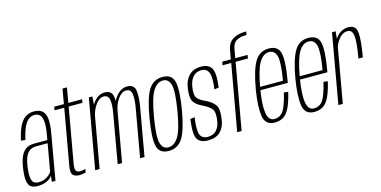

<svg xmlns="http://www.w3.org/2000/svg" viewBox="-76 -1185 3152 1590"><g transform="rotate(-15 1500.0 -390.0)"><path d="M88 3.5Q115 3.5 136.2 -1.8Q157.5 -7 173.5 -15.8Q189.5 -24.5 199.8 -34Q210 -43.5 214.5 -52L208.5 0H239.5L307 -385Q322 -467 315.8 -514.2Q309.5 -561.5 284 -581.8Q258.5 -602 215 -602Q186 -602 161.5 -591.8Q137 -581.5 116.2 -558Q95.5 -534.5 79 -494.8Q62.5 -455 49.5 -396L86.5 -391.5Q102 -459.5 120.5 -499Q139 -538.5 161.5 -555.5Q184 -572.5 211 -572.5Q241 -572.5 258 -554.5Q275 -536.5 278.5 -495.5Q282 -454.5 269 -385L262 -344H149.5Q129.5 -344 111 -339.8Q92.5 -335.5 76.2 -324.2Q60 -313 46.5 -293.2Q33 -273.5 23 -242.5Q13 -211.5 7 -168Q-3 -96 4 -59.2Q11 -22.5 33 -9.5Q55 3.5 88 3.5ZM101.5 -25Q79 -25 63.5 -36.2Q48 -47.5 43 -78.8Q38 -110 46 -170Q52 -216.5 63.2 -245.8Q74.5 -275 89.8 -290.8Q105 -306.5 122 -312.2Q139 -318 156.5 -318H257.5L216.5 -85.5Q209.5 -72.5 193.8 -58.2Q178 -44 155 -34.5Q132 -25 101.5 -25Z M444 5.5Q472 5.5 499 -3L504.5 -32Q482 -24 460.5 -24Q434.5 -24 424 -38.5Q413.5 -53 422 -101L504.5 -566.5H622.5L627.5 -596H509.5L531.5 -723.5H493.5L471.5 -596H388.5L383.5 -566.5H466.5L382 -89Q372 -32 390 -13.2Q408 5.5 444 5.5Z M580 0H618L709.5 -518L716 -596H685ZM773 0H810.5L884 -415.5Q897.5 -492 890 -547Q882.5 -602 821 -602Q769 -602 728.5 -553.2Q688 -504.5 677 -443.5L692.5 -423Q703 -482 735 -527Q767 -572 805 -572Q845 -572 852 -529.5Q859 -487 846 -416.5ZM965 0H1003L1076 -415.5Q1089.5 -491.5 1082.2 -546.8Q1075 -602 1014 -602Q962 -602 921 -553Q880 -504 869 -443.5L885.5 -423Q895 -482 927.2 -527Q959.5 -572 997.5 -572Q1037.5 -572 1044 -529.5Q1050.5 -487 1038.5 -416.5Z M1211.5 3.5Q1290.5 3.5 1332.5 -63.8Q1374.5 -131 1403.5 -299Q1431 -466 1413.8 -534Q1396.5 -602 1318 -602Q1238.5 -602 1196.2 -534.2Q1154 -466.5 1126 -299Q1098 -131.5 1115.2 -64Q1132.5 3.5 1211.5 3.5ZM1216 -26Q1167.5 -26 1152.2 -81.5Q1137 -137 1164 -298.5Q1191.5 -460 1227.8 -516.5Q1264 -573 1313 -573Q1362 -573 1377 -517Q1392 -461 1365 -298.5Q1338 -137.5 1301.5 -81.8Q1265 -26 1216 -26Z M1549.5 3.5Q1615.5 3.5 1653.2 -32.2Q1691 -68 1700 -130.5Q1714 -219.5 1692.2 -254.2Q1670.5 -289 1614.5 -317Q1567 -336 1545.5 -362.8Q1524 -389.5 1535.5 -458.5Q1543 -510 1570 -541.5Q1597 -573 1642.5 -573Q1690.5 -573 1705.8 -530.5Q1721 -488 1707 -391.5L1745 -396.5Q1761 -512 1738.2 -557Q1715.5 -602 1647.5 -602Q1582 -602 1544.2 -563.8Q1506.5 -525.5 1497 -460.5Q1484 -376.5 1505.5 -343.2Q1527 -310 1578.5 -286.5Q1631 -260.5 1652.2 -233.8Q1673.5 -207 1661.5 -130Q1654.5 -84.5 1628.2 -55Q1602 -25.5 1554 -25.5Q1506 -25.5 1489.5 -62.5Q1473 -99.5 1489 -211L1451 -206Q1433.5 -76 1457.8 -36.2Q1482 3.5 1549.5 3.5Z M1797.5 0H1835.5L1935.5 -566.5H2041L2046.5 -596H1940.5L1954.5 -673.5Q1963.5 -723 1995.5 -740.2Q2027.5 -757.5 2071.5 -757.5H2080L2085 -786.5H2074Q2013.5 -786.5 1970.5 -760.2Q1927.5 -734 1916.5 -674L1902.5 -596H1829L1823.5 -566.5H1898Z M2120 3.5 2125 -25.5Q2074 -25.5 2063.5 -95Q2052.5 -164.5 2075.5 -300.5Q2102 -455.5 2138 -514.5Q2173 -573 2222.5 -573Q2273.5 -573 2287 -515Q2298.5 -458.5 2274 -313.5H2071.5L2067 -286H2308Q2309.5 -294 2310.5 -301Q2339 -463.5 2324 -533Q2309 -602 2227.5 -602Q2148 -602 2106.5 -531Q2065 -460.5 2037.5 -300Q2014.5 -160.5 2026.5 -78Q2039 3.5 2120 3.5ZM2125 -25.5 2120 3.5Q2164.5 3.5 2197 -17Q2229 -38 2253 -90.5Q2276 -143 2292 -213.5L2256 -218Q2243 -159 2223.5 -109.5Q2204 -60 2179.5 -42.5Q2154 -25.5 2125 -25.5Z M2459.5 3.5 2464.5 -25.5Q2413.5 -25.5 2403 -95Q2392 -164.5 2415 -300.5Q2441.5 -455.5 2477.5 -514.5Q2512.5 -573 2562 -573Q2613 -573 2626.5 -515Q2638 -458.5 2613.5 -313.5H2411L2406.5 -286H2647.5Q2649 -294 2650 -301Q2678.5 -463.5 2663.5 -533Q2648.5 -602 2567 -602Q2487.5 -602 2446 -531Q2404.5 -460.5 2377 -300Q2354 -160.5 2366 -78Q2378.5 3.5 2459.5 3.5ZM2464.5 -25.5 2459.5 3.5Q2504 3.5 2536.5 -17Q2568.5 -38 2592.5 -90.5Q2615.5 -143 2631.5 -213.5L2595.5 -218Q2582.5 -159 2563 -109.5Q2543.5 -60 2519 -42.5Q2493.5 -25.5 2464.5 -25.5Z M2925 -329H2963Q2988.5 -474 2981.2 -537.8Q2974 -601.5 2913 -601.5Q2857.5 -601.5 2818.2 -562.5Q2779 -523.5 2770 -469.5L2782.5 -453Q2790 -494 2821.8 -533Q2853.5 -572 2896 -572Q2935.5 -572 2942.5 -520Q2949.5 -468 2925 -329ZM2665 0H2703L2792 -504.5L2801 -596H2770Z"/></g></svg>

Font: Anybody Condensed ExtraLight
Style: Italic
Weight: 250
Width: 3
Italic angle: -10°
Version: Version 1.113;gftools[0.9.25]